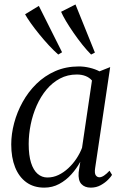

<svg xmlns="http://www.w3.org/2000/svg" viewBox="-20 -850 570 880"><path d="M416 -79.5Q412.5 -55.5 419 -46.5Q425.5 -37.5 435.5 -37.5Q445 -37.5 456.8 -45.2Q468.5 -53 482 -67.5L493.5 -48.5Q489.5 -41 476 -27Q462.5 -13 442 -1.5Q421.5 10 396 10Q368 10 352.8 -6.8Q337.5 -23.5 340.5 -60L348 -108.5Q331.5 -78 307 -50.8Q282.5 -23.5 251.2 -6.8Q220 10 183 10Q134.5 10 100.8 -14.5Q67 -39 49.2 -83.5Q31.5 -128 31.5 -188Q31.5 -235.5 44.8 -285.8Q58 -336 83.8 -382.5Q109.5 -429 147 -465.8Q184.5 -502.5 233.2 -524Q282 -545.5 341.5 -545.5Q365.5 -545.5 390.8 -539.5Q416 -533.5 436 -523L485 -542.5ZM401.5 -481Q390 -494.5 372.2 -501.5Q354.5 -508.5 332 -508.5Q289.5 -508.5 254.8 -490Q220 -471.5 193.2 -439.5Q166.5 -407.5 148.2 -366.2Q130 -325 120.8 -279.8Q111.5 -234.5 111.5 -190Q111.5 -138.5 122.2 -104.2Q133 -70 152.5 -53.2Q172 -36.5 197 -36.5Q224 -36.5 248 -48Q272 -59.5 293 -79Q314 -98.5 330 -122.5Q346 -146.5 356 -172.5ZM247 -600Q227 -617.5 204.2 -642Q181.5 -666.5 159.8 -693.2Q138 -720 121 -744Q104 -768 95 -784.5L158 -823L264.5 -610.5ZM397.5 -600Q378.5 -619 357.5 -645.2Q336.5 -671.5 317 -699.8Q297.5 -728 282.5 -753.2Q267.5 -778.5 260 -796L326 -829.5L415 -609Z"/></svg>

Font: Merriweather 72pt Light
Style: Italic
Weight: 300
Italic angle: -7.8°
Version: Version 2.101